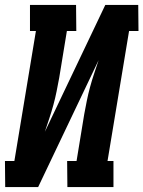

<svg xmlns="http://www.w3.org/2000/svg" viewBox="-35 -755 579 775"><path d="M-14 0 -15 -105H23L110 -630H86V-735H272L273 -630H235L204 -441Q199 -414 193.5 -386.5Q188 -359 180.5 -331.5Q173 -304 164 -277Q155 -250 146 -223L390 -735H523L524 -630H486L399 -105H423V0H237L236 -105H274L305 -294Q310 -321 315.5 -348.5Q321 -376 328.5 -403.5Q336 -431 345 -458Q354 -485 363 -512L119 0Z"/></svg>

Font: Iosevka Curly Slab Extrabold
Style: Italic
Weight: 800
Italic angle: -9°
Monospace: yes
Designer: Belleve Invis
Foundry: Belleve Invis
Version: Version 22.1.2; ttfautohint (v1.8.4)